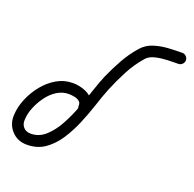

<svg xmlns="http://www.w3.org/2000/svg" viewBox="-119 -678 828 820"><g transform="rotate(20 295.0 -268.0)"><path d="M260 -175Q249 -176 242.5 -184Q236 -192 236 -202Q237 -216 227.5 -223Q218 -230 204 -232.5Q190 -235 180 -235Q151 -235 126 -219Q101 -203 82.5 -177.5Q64 -152 52.5 -123.5Q41 -95 40 -69Q38 -48 50 -34Q62 -20 84 -20Q121 -20 150 -46Q179 -72 201.5 -113Q224 -154 241 -200Q258 -246 272 -288Q286 -330 298 -358Q317 -401 340 -442Q363 -483 394 -518Q415 -542 446.5 -552Q478 -562 512 -564Q546 -566 575 -566Q585 -566 592.5 -558.5Q600 -551 600 -541Q600 -531 592.5 -523.5Q585 -516 575 -516Q555 -516 527 -515Q499 -514 472.5 -508Q446 -502 432 -486Q398 -447 374.5 -402Q351 -357 332 -311Q318 -276 303.5 -231.5Q289 -187 270 -141.5Q251 -96 225.5 -57Q200 -18 165.5 6Q131 30 84 30Q41 30 14 0Q-13 -30 -10 -73Q-8 -109 7.5 -146Q23 -183 48.5 -214.5Q74 -246 107.5 -265.5Q141 -285 180 -285Q206 -285 231.5 -276Q257 -267 272.5 -248Q288 -229 286 -199Q286 -188 278 -181.5Q270 -175 260 -175Z"/></g></svg>

Font: FRB American Cursive Semibold
Style: Italic
Weight: 600
Italic angle: -25°
Version: Version 2.0;Modular Font Editor K font №1